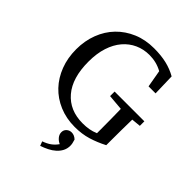

<svg xmlns="http://www.w3.org/2000/svg" viewBox="-259 -816 1200 1200"><g transform="rotate(45 341.0 -216.5)"><path d="M604 -88V-44Q552 -17 499.5 -1Q447 15 384 15Q309 15 246.5 -11.5Q184 -38 140 -84.5Q96 -131 71.5 -195Q47 -259 47 -335Q47 -410 71.5 -474Q96 -538 141 -584.5Q186 -631 248.5 -657.5Q311 -684 388 -684Q450 -684 498.5 -672.5Q547 -661 589 -637L593 -491H531L511 -605Q459 -634 397 -634Q345 -634 301 -614Q257 -594 224.5 -556Q192 -518 174 -462.5Q156 -407 156 -335Q156 -191 222 -113.5Q288 -36 403 -36Q433 -36 458.5 -40.5Q484 -45 510 -56V-88Q510 -133 509.5 -178.5Q509 -224 508 -269L404 -278V-318H667V-278L606 -272Q605 -227 604.5 -181Q604 -135 604 -88ZM448 117Q448 143 437 164Q426 185 407.5 201.5Q389 218 365 230Q341 242 315 251L304 222Q335 211 356 196Q377 181 394 157Q374 148 361 132Q348 116 348 97Q348 77 362 64.5Q376 52 395 52Q419 52 439 71Q444 87 446 97Q448 107 448 117Z"/></g></svg>

Font: Source Serif Pro
Style: Regular
Weight: 400
Designer: Frank Grießhammer
Foundry: Adobe Systems Incorporated
Version: Version 2.000;PS 1.000;hotconv 16.6.51;makeotf.lib2.5.65220